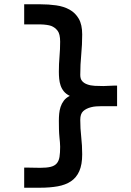

<svg xmlns="http://www.w3.org/2000/svg" viewBox="-20 -731 612 897"><path d="M306 -283Q288 -292 278 -304.5Q268 -317 263 -332Q258 -347 256.5 -363.5Q255 -380 255 -396Q255 -432 258 -466.5Q261 -501 261 -536Q261 -572 249 -587.5Q237 -603 219 -610Q201 -616 170 -617Q155 -617 139.5 -617Q124 -617 108 -617H93V-711H168Q207 -711 242.5 -706Q278 -701 305 -686Q332 -671 348 -643.5Q364 -616 364 -570Q364 -522 359.5 -475.5Q355 -429 355 -381Q355 -362 364 -352Q373 -342 387 -337Q403 -331 423 -330Q443 -329 463 -329Q475 -329 487.5 -330Q500 -331 512 -331H527V-235H512Q499 -235 485 -235Q471 -235 457 -235Q443 -235 429.5 -234Q416 -233 405 -230Q382 -224 368.5 -211.5Q355 -199 355 -171Q355 -131 359.5 -91Q364 -51 364 -10Q364 38 350.5 68.5Q337 99 311.5 116Q286 133 249.5 139.5Q213 146 168 146H93V52H108Q123 52 137.5 52.5Q152 53 168 53Q198 53 216.5 48.5Q235 44 245 32.5Q255 21 258 2Q261 -17 261 -45Q261 -56 260 -66Q259 -76 258 -87Q256 -107 255.5 -126.5Q255 -146 255 -166Q255 -183 256.5 -199.5Q258 -216 263 -231.5Q268 -247 278 -260.5Q288 -274 306 -283Z"/></svg>

Font: Codetta
Style: Bold
Weight: 700
Designer: Ulrich Proeller
Foundry: PROSA GmbH
Version: Version 2.00;September 29, 2018;FontCreator 11.5.0.2427 64-b